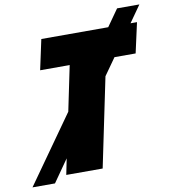

<svg xmlns="http://www.w3.org/2000/svg" viewBox="-158 -880 889 992"><g transform="rotate(-10 286.0 -384.5)"><path d="M-68 33H50L132 -84L115 0H306L403 -467L466 -556H577L612 -714H578L640 -802H523L461 -714H110L76 -556H231L182 -320Z"/></g></svg>

Font: Noto Sans Black
Style: Italic
Weight: 900
Italic angle: -12°
Designer: Monotype Design Team
Foundry: Monotype Imaging Inc.
Version: Version 2.013